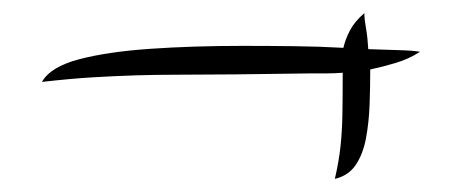

<svg xmlns="http://www.w3.org/2000/svg" viewBox="-20 -304 710 293"><path d="M491 -31Q497 -57 499.5 -79.5Q502 -102 502.5 -128.5Q503 -155 503 -193Q491 -192 478 -192Q465 -192 455 -192Q388 -191 339.5 -190.5Q291 -190 254.5 -190Q218 -190 186.5 -189Q155 -188 121.5 -186Q88 -184 44 -179Q57 -202 100.5 -213.5Q144 -225 209 -229.5Q274 -234 350 -234Q391 -234 430.5 -233.5Q470 -233 504 -231Q507 -244 514 -257.5Q521 -271 536 -284Q536 -275 538.5 -261Q541 -247 542 -229Q567 -228 588 -227.5Q609 -227 621 -225Q604 -214 584 -208Q564 -202 545 -198Q545 -171 544 -144Q543 -117 538.5 -93Q534 -69 523 -52.5Q512 -36 491 -31Z"/></svg>

Font: Dancing Script Medium
Style: Regular
Weight: 500
Designer: Pablo Impallari
Foundry: Pablo Impallari
Version: Version 2.000